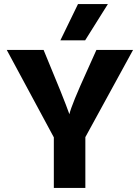

<svg xmlns="http://www.w3.org/2000/svg" viewBox="-20 -918 683 938"><path d="M396 -721H275L361 -898H507ZM397 0H243V-247L13 -674H193Q294 -432 319 -360Q329 -405 407 -576L451 -674H630L397 -248Z"/></svg>

Font: Hind Madurai
Style: Bold
Weight: 700
Designer: Jyotish Sonowal
Foundry: Indian Type Foundry
Version: Version 0.702;PS 1.0;hotconv 1.0.81;makeotf.lib2.5.63406